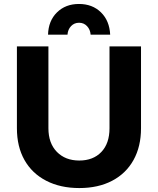

<svg xmlns="http://www.w3.org/2000/svg" viewBox="-20 -933 793 964"><path d="M529.8 -289.1V-700.2H688V-289.1Q688 -197.3 650.4 -129.6Q612.8 -62 543 -25.4Q473.1 11.2 378.2 11.2Q283.2 11.2 212.2 -25.4Q141.1 -62 103 -129.4Q64.9 -196.8 64.9 -289.1V-700.2H223.1V-289.1Q223.1 -213.9 265.6 -170.4Q308.1 -127 377.9 -127Q447.8 -127 488.8 -169.9Q529.8 -212.9 529.8 -289.1ZM533.2 -758.8H435.1Q433.1 -784.7 417 -801.8Q400.9 -818.8 377 -818.8Q353 -818.8 336.9 -802Q320.8 -785.2 318.8 -758.8H221.2Q223.1 -828.6 266.1 -870.8Q309.1 -913.1 376.5 -913.1Q443.8 -913.1 486.8 -871.1Q529.8 -829.1 533.2 -758.8Z"/></svg>

Font: Montserrat-SemiBold
Style: Regular
Weight: 600
Designer: Julieta Ulanovsky
Foundry: Julieta Ulanovsky
Version: Version 6.001